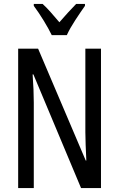

<svg xmlns="http://www.w3.org/2000/svg" viewBox="-20 -963 609 983"><path d="M497 0H395L151 -582H147Q153 -500 153 -438V0H73V-714H175L419 -141H422Q420 -185 418.5 -221.5Q417 -258 417 -286V-714H497ZM245 -783Q229 -816 204 -857Q179 -898 153 -933V-943H198Q217 -926 239.5 -900.5Q262 -875 284 -849Q310 -879 327.5 -898Q345 -917 370 -943H415V-933Q393 -902 365.5 -860Q338 -818 322 -783Z"/></svg>

Font: Noto Sans Lao ExtraCondensed
Style: Regular
Weight: 400
Width: 2
Designer: Monotype Design Team
Foundry: Monotype Imaging Inc.
Version: Version 2.003; ttfautohint (v1.8.4.7-5d5b)